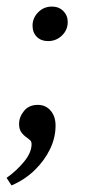

<svg xmlns="http://www.w3.org/2000/svg" viewBox="-21 -425 268 584"><path d="M14 139 -1 116Q29 95 52 67Q75 39 75 14Q75 6 71.5 2.5Q68 -1 60 -7Q51 -13 44 -22.5Q37 -32 37 -48Q37 -69 52 -87.5Q67 -106 94 -106Q118 -106 133 -88.5Q148 -71 148 -43Q148 -6 131 29Q114 64 84 93Q54 122 14 139ZM125 -300Q104 -300 91 -313Q78 -326 78 -347Q78 -370 95 -387.5Q112 -405 137 -405Q158 -405 171.5 -391.5Q185 -378 185 -358Q185 -334 167.5 -317Q150 -300 125 -300Z"/></svg>

Font: Rasa
Style: Italic
Weight: 400
Italic angle: -7.10001°
Designer: Anna Giedrys (Yrsa+Rasa design), David Brezina (Yrsa art-direction, Rasa art-direction, design)
Foundry: Rosetta Type Foundry
Version: Version 2.004